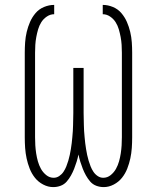

<svg xmlns="http://www.w3.org/2000/svg" viewBox="-20 -755 640 783"><path d="M197 8Q176 8 156 -2.5Q136 -13 122.5 -30Q109 -47 101 -67.5Q93 -88 88.5 -109Q84 -130 82.5 -151.5Q81 -173 81 -195V-540Q81 -561 82.5 -582.5Q84 -604 89 -625Q94 -646 102.5 -665.5Q111 -685 125 -701.5Q139 -718 159.5 -726.5Q180 -735 201 -735V-697Q185 -697 171 -687.5Q157 -678 148.5 -664.5Q140 -651 135.5 -635.5Q131 -620 128 -604Q125 -588 124 -572Q123 -556 123 -540V-195Q123 -178 124 -162Q125 -146 127.5 -129.5Q130 -113 134.5 -97Q139 -81 147 -66.5Q155 -52 168.5 -41Q182 -30 199 -30Q211 -30 221.5 -37Q232 -44 239 -54.5Q246 -65 250.5 -76.5Q255 -88 258.5 -99.5Q262 -111 264.5 -123Q267 -135 269 -147Q271 -159 272.5 -171.5Q274 -184 275 -196Q276 -208 277 -220.5Q278 -233 278 -245Q278 -257 278.5 -269.5Q279 -282 279 -294V-478H321V-294Q321 -282 321.5 -269.5Q322 -257 322 -245Q322 -233 323 -220.5Q324 -208 325 -196Q326 -184 327.5 -171.5Q329 -159 331 -147Q333 -135 335.5 -123Q338 -111 341.5 -99.5Q345 -88 349.5 -76.5Q354 -65 361 -54.5Q368 -44 378.5 -37Q389 -30 401 -30Q418 -30 431.5 -41Q445 -52 453 -66.5Q461 -81 465.5 -97Q470 -113 472.5 -129.5Q475 -146 476 -162Q477 -178 477 -195V-540Q477 -556 476 -572Q475 -588 472 -604Q469 -620 464.5 -635.5Q460 -651 451.5 -664.5Q443 -678 429 -687.5Q415 -697 399 -697V-735Q420 -735 440.5 -726.5Q461 -718 475 -701.5Q489 -685 497.5 -665.5Q506 -646 511 -625Q516 -604 517.5 -582.5Q519 -561 519 -540V-195Q519 -173 517.5 -151.5Q516 -130 511.5 -109Q507 -88 499 -67.5Q491 -47 477.5 -30Q464 -13 444 -2.5Q424 8 403 8Q387 8 372.5 2.5Q358 -3 348 -14.5Q338 -26 330.5 -39.5Q323 -53 317.5 -67Q312 -81 307.5 -95.5Q303 -110 300 -125Q297 -110 292.5 -95.5Q288 -81 282.5 -67Q277 -53 269.5 -39.5Q262 -26 252 -14.5Q242 -3 227.5 2.5Q213 8 197 8Z"/></svg>

Font: Iosevka Curly Slab XLtEx
Style: Regular
Weight: 200
Width: 7
Monospace: yes
Designer: Belleve Invis
Foundry: Belleve Invis
Version: Version 11.1.0; ttfautohint (v1.8.3)